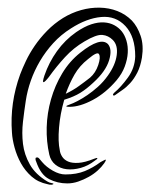

<svg xmlns="http://www.w3.org/2000/svg" viewBox="-20 -492 402 514"><path d="M306 -408Q314 -398 318.5 -383Q323 -368 322 -350.5Q321 -333 314 -314Q307 -295 292 -277Q263 -243 228.5 -224.5Q194 -206 166 -206Q149 -206 166 -212Q175 -215 187.5 -221.5Q200 -228 214 -237.5Q228 -247 242.5 -260Q257 -273 269 -290Q289 -318 292.5 -344.5Q296 -371 282 -385Q270 -397 254 -398.5Q238 -400 206 -381Q177 -364 154 -339Q131 -314 111 -286Q100 -272 96.5 -272Q93 -272 99 -290Q111 -325 132.5 -355Q154 -385 184 -406Q206 -421 224.5 -427Q243 -433 258.5 -432Q274 -431 286 -424.5Q298 -418 306 -408ZM360 -338Q356 -314 347.5 -297.5Q339 -281 328.5 -269.5Q318 -258 307.5 -251Q297 -244 289 -238Q285 -235 283 -237Q281 -239 286 -244Q304 -259 322.5 -284.5Q341 -310 342 -341Q342 -394 316 -422Q290 -450 251 -446.5Q212 -443 170 -416Q143 -399 122.5 -376.5Q102 -354 87 -328.5Q72 -303 62.5 -276Q53 -249 49 -222Q45 -196 41.5 -166Q38 -136 41.5 -107Q45 -78 60 -51.5Q75 -25 107 -6Q112 -3 117.5 -2Q123 -1 123 0Q123 2 118 2.5Q113 3 107 1Q82 -4 64.5 -19.5Q47 -35 36 -55Q25 -75 19 -97Q13 -119 12 -137Q6 -216 34 -293Q40 -309 49.5 -329Q59 -349 73 -369.5Q87 -390 106 -409.5Q125 -429 149 -444Q172 -458 197 -465Q222 -472 247 -471.5Q272 -471 294 -462.5Q316 -454 333 -437Q348 -421 356.5 -396Q365 -371 360 -338ZM269 -374Q281 -360 272 -330.5Q263 -301 230 -271Q212 -254 195 -243.5Q178 -233 152 -225Q141 -187 138 -150Q135 -113 140 -90Q141 -81 146.5 -72.5Q152 -64 162.5 -59.5Q173 -55 190 -56Q207 -57 232 -67Q239 -70 240.5 -68.5Q242 -67 234 -62Q216 -48 196 -42.5Q176 -37 158.5 -39Q141 -41 128.5 -51Q116 -61 112 -78Q104 -113 105 -151Q106 -189 116.5 -226Q127 -263 146.5 -295.5Q166 -328 195 -351Q249 -394 269 -374ZM259 -55Q252 -45 241.5 -35.5Q231 -26 217.5 -18.5Q204 -11 189.5 -6Q175 -1 160 -1Q134 -1 111.5 -12.5Q89 -24 77 -59Q75 -63 75 -66.5Q75 -70 77 -70Q81 -72 85 -67.5Q89 -63 93 -58Q104 -45 121.5 -35Q139 -25 155 -25Q185 -25 207 -34Q229 -43 249 -58Q254 -61 260.5 -64Q267 -67 259 -55ZM245 -347Q241 -355 216 -334Q193 -316 179.5 -292.5Q166 -269 156 -241Q175 -250 191 -261.5Q207 -273 221 -284Q236 -297 243 -318Q250 -339 245 -347Z"/></svg>

Font: Akronim
Style: Regular
Weight: 400
Designer: Grzegorz Klimczewski
Foundry: Fonty.PL
Version: Version 1.002